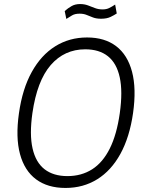

<svg xmlns="http://www.w3.org/2000/svg" viewBox="-20 -918 722 948"><path d="M303.5 10Q215.5 10 158.2 -32.5Q101 -75 78.8 -157.2Q56.5 -239.5 73.5 -358.5Q90.5 -479 136.8 -562.5Q183 -646 252.8 -689.5Q322.5 -733 410 -733Q497 -733 553.5 -690Q610 -647 632 -563.5Q654 -480 637 -360Q620 -241 574.5 -158.2Q529 -75.5 460 -32.8Q391 10 303.5 10ZM313 -48.5Q382 -48.5 434.8 -82Q487.5 -115.5 522 -184.5Q556.5 -253.5 571.5 -359.5Q586.5 -466.5 571.2 -536.2Q556 -606 513 -640.2Q470 -674.5 401 -674.5Q298 -674.5 230.5 -596.8Q163 -519 140 -359.5Q125 -254 140.8 -185Q156.5 -116 200.2 -82.2Q244 -48.5 313 -48.5ZM307.5 -824.5 299.5 -863.5Q316.5 -878.5 334 -888.2Q351.5 -898 375.5 -898Q396.5 -898 414 -891.5Q431.5 -885 448.8 -878.2Q466 -871.5 486.5 -871.5Q505.5 -871.5 519.5 -878.5Q533.5 -885.5 548.5 -895.5L556.5 -851.5Q544.5 -843.5 526 -834.5Q507.5 -825.5 479 -825.5Q455.5 -825.5 439.2 -831.8Q423 -838 408 -844.2Q393 -850.5 373 -850.5Q350 -850.5 335.8 -842Q321.5 -833.5 307.5 -824.5Z"/></svg>

Font: Public Sans Thin ExtraLight
Style: Italic
Weight: 250
Italic angle: -8°
Version: Version 2.001